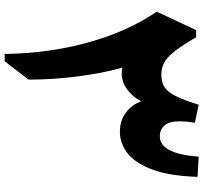

<svg xmlns="http://www.w3.org/2000/svg" viewBox="-44 -808 852 803"><g transform="rotate(90 381.5 -406.0)"><path d="M634.8 -811.5 719.2 -806.6Q715.3 -689 688.5 -617.4Q661.6 -545.9 620.4 -513.9Q579.1 -481.9 530.3 -481.9Q484.4 -481.9 450.4 -507.1Q416.5 -532.2 403.3 -571.8Q382.8 -530.8 345.2 -506.8Q307.6 -482.9 262.7 -492.2Q286.1 -407.2 299.3 -304.2Q312.5 -201.2 312.5 -100.1L235.8 0H205.1Q202.6 -186.5 156.5 -351.1Q110.4 -515.6 28.3 -636.2L105.5 -800.8H135.3Q170.4 -740.2 195.6 -709Q220.7 -677.7 242.9 -666.5Q265.1 -655.3 291 -655.3Q323.7 -655.3 344.5 -668.9Q365.2 -682.6 381.8 -716.6Q398.4 -750.5 417.5 -811.5L493.2 -795.4Q489.7 -777.8 488.3 -760.7Q486.8 -743.7 486.8 -731.9Q486.8 -688 504.2 -668.5Q521.5 -648.9 549.8 -648.9Q622.6 -648.9 634.8 -811.5Z"/></g></svg>

Font: Pinar-DS1-FD Bold
Style: Regular
Weight: 700
Designer: Amin Abedi
Version: Version 2.000